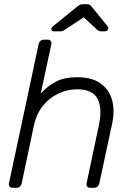

<svg xmlns="http://www.w3.org/2000/svg" viewBox="-20 -900 631 920"><path d="M41 0Q31 0 26 -6Q21 -12 23 -22L165 -688Q167 -698 174 -704Q181 -710 191 -710H208Q218 -710 223 -704Q228 -698 226 -688L175 -451Q206 -486 246.5 -508Q287 -530 349 -530Q420 -530 461.5 -500.5Q503 -471 517 -420.5Q531 -370 517 -306L456 -22Q454 -12 447 -6Q440 0 430 0H413Q403 0 398 -6Q393 -12 395 -22L454 -301Q471 -381 447.5 -426.5Q424 -472 349 -472Q302 -472 259 -451.5Q216 -431 185.5 -393Q155 -355 143 -301L84 -22Q82 -12 75 -6Q68 0 58 0ZM237 -750Q226 -750 226 -760Q226 -768 235 -775L347 -866Q360 -877 367.5 -878.5Q375 -880 382 -880H392Q400 -880 406.5 -878.5Q413 -877 421 -866L494 -776Q500 -769 498 -761Q496 -750 483 -750H463Q457 -750 453 -752Q449 -754 446 -757L381 -817L290 -757Q285 -754 281 -752Q277 -750 271 -750Z"/></svg>

Font: Rubik Light
Style: Italic
Weight: 300
Italic angle: -12°
Designer: Hubert and Fischer
Foundry: Hubert and Fischer
Version: Version 2.300;gftools[0.9.30]